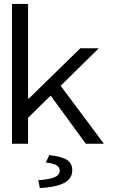

<svg xmlns="http://www.w3.org/2000/svg" viewBox="-20 -732 590 978"><path d="M123 0V-132L238 -245L417 0H509L289 -295L483 -486H389L127 -230H123V-712H41V0ZM213 96Q248 99 266 108.5Q284 118 284 138Q284 158 261 169.5Q238 181 175 186L183 226Q263 222 305.5 200.5Q348 179 348 135Q348 101 322.5 83.5Q297 66 231 58Z"/></svg>

Font: Codetta
Style: Regular
Weight: 400
Italic angle: -11°
Designer: Ulrich Proeller
Foundry: PROSA GmbH
Version: Version 2.00;September 29, 2018;FontCreator 11.5.0.2427 64-b